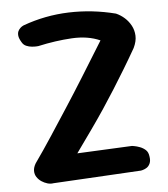

<svg xmlns="http://www.w3.org/2000/svg" viewBox="-49 -691 642 735"><g transform="rotate(-5 272.0 -323.5)"><path d="M127 -1Q116 1 104 -2.5Q92 -6 81.5 -13Q71 -20 64 -30.5Q57 -41 57 -54.5Q57 -68 66 -83Q100 -131 132 -180Q164 -229 198.5 -282Q233 -335 271 -396Q309 -457 354 -530Q307 -551 245 -547.5Q183 -544 115 -529Q115 -529 108 -528.5Q101 -528 90 -529Q79 -530 68.5 -534.5Q58 -539 52 -550Q43 -565 42 -575.5Q41 -586 44.5 -593Q48 -600 53 -604.5Q58 -609 62 -611Q66 -613 66 -613Q151 -644 241.5 -647Q332 -650 422 -627Q440 -619 454.5 -606Q469 -593 478.5 -575.5Q488 -558 489 -536.5Q490 -515 478 -490Q454 -448 431.5 -411Q409 -374 387 -339Q365 -304 341 -268Q317 -232 289 -192.5Q261 -153 228 -107L439 -117Q439 -117 448 -115.5Q457 -114 469 -109.5Q481 -105 490.5 -96.5Q500 -88 502 -72Q505 -55 500 -44Q495 -33 486.5 -28Q478 -23 471.5 -21.5Q465 -20 465 -20Z"/></g></svg>

Font: Sour Gummy Black Medium
Style: Regular
Weight: 500
Version: Version 1.000